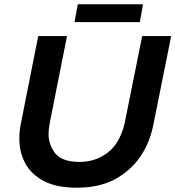

<svg xmlns="http://www.w3.org/2000/svg" viewBox="-20 -868 817 894"><path d="M631 -765H327L342 -848H646ZM337 6Q245 6 186 -24Q125 -56 97.5 -107.8Q70 -159.5 70 -222Q70 -257 77 -292L158 -700H292L211 -292Q206 -264 206 -244Q206 -194 238 -153Q271 -114 351 -114Q424 -114 480.5 -156.5Q537 -199 560 -292L642 -700H777L695 -292Q660.5 -112.5 514 -32.5Q441 6 337 6Z"/></svg>

Font: Argentum Sans Medium
Style: Italic
Weight: 500
Italic angle: -11°
Designer: Julieta Ulanovsky (font), Cristiano Sobral (main changes and remaster)
Foundry: Julieta Ulanovsky (font), Cristiano Sobral (main changes and remaster)
Version: Version 2.007;June 15, 2022;FontCreator 14.0.0.2814 64-bit; 